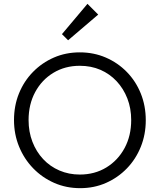

<svg xmlns="http://www.w3.org/2000/svg" viewBox="-20 -971 834 1001"><path d="M398 10Q325 10 262.5 -17.5Q200 -45 153 -93.5Q106 -142 79.5 -206.5Q53 -271 53 -345Q53 -420 79 -484Q105 -548 152 -596Q199 -644 261 -671Q323 -698 396 -698Q469 -698 531.5 -671Q594 -644 641 -596Q688 -548 714 -483.5Q740 -419 740 -344Q740 -270 714 -205.5Q688 -141 641.5 -93Q595 -45 533 -17.5Q471 10 398 10ZM396 -61Q474 -61 534.5 -98Q595 -135 629.5 -199Q664 -263 664 -345Q664 -406 644 -457.5Q624 -509 588 -547.5Q552 -586 503.5 -607Q455 -628 396 -628Q319 -628 258.5 -591.5Q198 -555 163.5 -491Q129 -427 129 -345Q129 -284 149 -232Q169 -180 205 -141.5Q241 -103 290 -82Q339 -61 396 -61ZM335 -761 303 -793 436 -951 492 -895Z"/></svg>

Font: Outfit Thin Light
Style: Regular
Weight: 300
Version: Version 1.100;gftools[0.9.27]